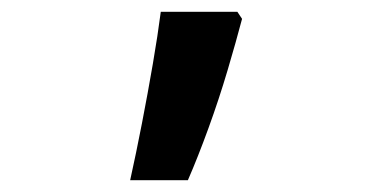

<svg xmlns="http://www.w3.org/2000/svg" viewBox="-20 -158 640 326"><path d="M201 148Q211 103 221 51.5Q231 0 239.5 -49.5Q248 -99 253 -138H383L391 -126Q381 -88 366.5 -39Q352 10 334 59.5Q316 109 299 148Z"/></svg>

Font: Noto Sans Mono SemiBold
Style: Regular
Weight: 600
Designer: Monotype Design Team
Foundry: Monotype Imaging Inc.
Version: Version 2.014; ttfautohint (v1.8.4.7-5d5b)